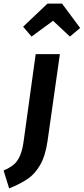

<svg xmlns="http://www.w3.org/2000/svg" viewBox="-111 -832 467 1071"><path d="M-91 119Q-56 104 -35 86.5Q-14 69 0 38Q14 7 21 -45L88 -530H223L154 -44Q142 38 113 88Q84 138 44 165.5Q4 193 -60 219ZM18 -683 154 -812H235L336 -676L279 -628L185 -716L65 -628Z"/></svg>

Font: Fira Sans Compressed SemiBold
Style: Italic
Weight: 600
Width: 1
Italic angle: -8°
Designer: bBox Type GmbH & Carrois Corporate GbR & Edenspiekermann AG
Foundry: bBox Type GmbH & Carrois Corporate GbR & Edenspiekermann AG
Version: Version 4.301